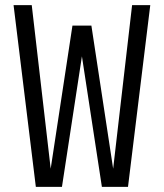

<svg xmlns="http://www.w3.org/2000/svg" viewBox="-20 -730 640 750"><path d="M120 0 33 -710H104L178 -71L263 -630H337L422 -71L496 -710H567L480 0H378L300 -510L222 0Z"/></svg>

Font: Geist Mono Light
Style: Regular
Weight: 300
Monospace: yes
Designer: Basement.studio, Andrés Briganti, Mateo Zaragoza
Foundry: Basement.studio, Vercel, Andrés Briganti, Guido Ferreyra, Mateo Zaragoza
Version: Version 1.500; ttfautohint (v1.8.4.7-5d5b)